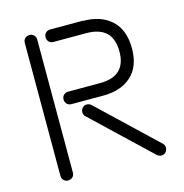

<svg xmlns="http://www.w3.org/2000/svg" viewBox="-104 -767 858 893"><g transform="rotate(-15 325.0 -320.0)"><path d="M270 -238Q261 -246 261 -258.5Q261 -271 269 -280Q277 -289 289.5 -289Q302 -289 311 -281L585 -21Q594 -13 594 -0.5Q594 12 586 21Q578 30 565.5 30Q553 30 544 22ZM86 -640Q86 -653 94.5 -661.5Q103 -670 116 -670Q129 -670 137.5 -661.5Q146 -653 146 -640V0Q146 13 137.5 21.5Q129 30 116 30Q103 30 94.5 21.5Q86 13 86 0ZM374 -670V-669Q460 -669 510.5 -622.5Q561 -576 561 -487Q561 -400 511 -354.5Q461 -309 376 -309H222Q209 -309 200.5 -317.5Q192 -326 192 -339Q192 -352 200.5 -360.5Q209 -369 222 -369H376Q501 -369 501 -488Q501 -610 374 -610H216Q203 -610 194.5 -618.5Q186 -627 186 -640Q186 -653 194.5 -661.5Q203 -670 216 -670Z"/></g></svg>

Font: Beon
Style: Medium
Weight: 500
Designer: BSozoo
Foundry: BSozoo
Version: Version 001.000